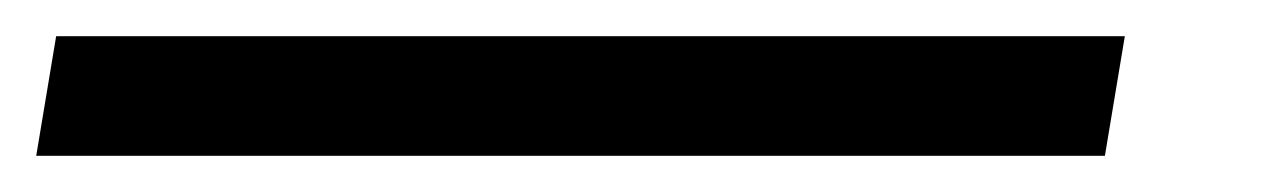

<svg xmlns="http://www.w3.org/2000/svg" viewBox="-87 73 702 106"><path d="M-67 159 -56 93H534L523 159Z"/></svg>

Font: Georama Condensed
Style: Italic
Weight: 400
Width: 3
Italic angle: -9°
Designer: Jean-Baptiste Levee
Foundry: Production Type
Version: Version 1.000